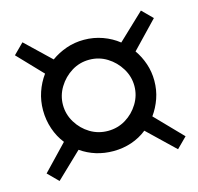

<svg xmlns="http://www.w3.org/2000/svg" viewBox="-80 -649 691 670"><g transform="rotate(-15 265.0 -313.5)"><path d="M106 -191Q86 -216 75 -248.5Q64 -281 64 -316Q64 -350 74.5 -381Q85 -412 104 -438L19 -527L56 -564L146 -478Q171 -496 201 -506.5Q231 -517 265 -517Q300 -517 332 -505.5Q364 -494 389 -474L484 -564L521 -527L429 -431Q446 -407 456 -377.5Q466 -348 466 -316Q466 -282 455.5 -252Q445 -222 427 -197L521 -100L484 -63L387 -156Q362 -136 331 -125.5Q300 -115 265 -115Q200 -115 148 -151L56 -63L19 -100ZM136 -316Q136 -282 154 -252.5Q172 -223 201 -205.5Q230 -188 265 -188Q300 -188 329 -205.5Q358 -223 376 -252.5Q394 -282 394 -316Q394 -350 376 -379.5Q358 -409 329 -427Q300 -445 265 -445Q230 -445 201 -427Q172 -409 154 -379.5Q136 -350 136 -316Z"/></g></svg>

Font: Faustina VF Beta
Style: Italic
Weight: 400
Italic angle: -8°
Designer: Alfonso Garcia
Foundry: Omnibus-Type
Version: Version 1.006